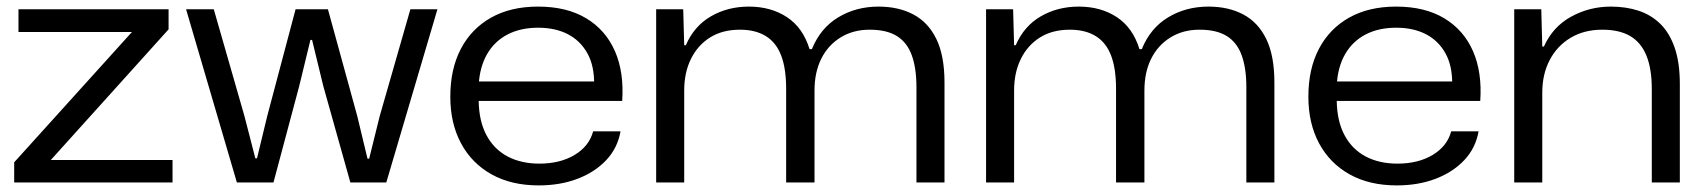

<svg xmlns="http://www.w3.org/2000/svg" viewBox="-20 -553 5169 582"><path d="M23 0V-61L380 -456H36V-525H491V-464L134 -68H503V0Z M698 0 544 -525H628L721 -201L754 -73H759L790 -201L876 -525H974L1063 -201L1094 -72H1099L1131 -201L1224 -525H1306L1151 0H1042L960 -292L926 -432H921L887 -292L809 0Z M1613 9Q1530 9 1470 -24.5Q1410 -58 1377.5 -118.5Q1345 -179 1345 -260Q1345 -344 1377 -405Q1409 -466 1468.5 -499.5Q1528 -533 1611 -533Q1698 -533 1757 -497.5Q1816 -462 1844 -398Q1872 -334 1866 -247H1431Q1432 -185 1455 -142.5Q1478 -100 1519 -78.5Q1560 -57 1615 -57Q1678 -57 1722 -83.5Q1766 -110 1778 -155H1861Q1852 -104 1817.5 -67.5Q1783 -31 1730.5 -11Q1678 9 1613 9ZM1431 -295 1424 -306H1789L1781 -295Q1782 -353 1760.5 -391.5Q1739 -430 1701 -449.5Q1663 -469 1611 -469Q1558 -469 1518.5 -448.5Q1479 -428 1456.5 -389Q1434 -350 1431 -295Z M1969 0V-525H2051L2054 -416H2059Q2084 -474 2135 -503.5Q2186 -533 2250 -533Q2317 -533 2365.5 -501Q2414 -469 2434 -404H2441Q2467 -468 2521 -500.5Q2575 -533 2643 -533Q2704 -533 2749 -509Q2794 -485 2818.5 -434.5Q2843 -384 2843 -303V0H2758V-289Q2758 -346 2744 -385Q2730 -424 2699 -443.5Q2668 -463 2616 -463Q2566 -463 2528 -439.5Q2490 -416 2469.5 -375Q2449 -334 2449 -279V0H2363V-284Q2363 -345 2348 -384.5Q2333 -424 2301.5 -443.5Q2270 -463 2223 -463Q2170 -463 2132.5 -439.5Q2095 -416 2074.5 -374.5Q2054 -333 2054 -279V0Z M2969 0V-525H3051L3054 -416H3059Q3084 -474 3135 -503.5Q3186 -533 3250 -533Q3317 -533 3365.5 -501Q3414 -469 3434 -404H3441Q3467 -468 3521 -500.5Q3575 -533 3643 -533Q3704 -533 3749 -509Q3794 -485 3818.5 -434.5Q3843 -384 3843 -303V0H3758V-289Q3758 -346 3744 -385Q3730 -424 3699 -443.5Q3668 -463 3616 -463Q3566 -463 3528 -439.5Q3490 -416 3469.5 -375Q3449 -334 3449 -279V0H3363V-284Q3363 -345 3348 -384.5Q3333 -424 3301.5 -443.5Q3270 -463 3223 -463Q3170 -463 3132.5 -439.5Q3095 -416 3074.5 -374.5Q3054 -333 3054 -279V0Z M4214 9Q4131 9 4071 -24.5Q4011 -58 3978.5 -118.5Q3946 -179 3946 -260Q3946 -344 3978 -405Q4010 -466 4069.5 -499.5Q4129 -533 4212 -533Q4299 -533 4358 -497.5Q4417 -462 4445 -398Q4473 -334 4467 -247H4032Q4033 -185 4056 -142.5Q4079 -100 4120 -78.5Q4161 -57 4216 -57Q4279 -57 4323 -83.5Q4367 -110 4379 -155H4462Q4453 -104 4418.5 -67.5Q4384 -31 4331.5 -11Q4279 9 4214 9ZM4032 -295 4025 -306H4390L4382 -295Q4383 -353 4361.5 -391.5Q4340 -430 4302 -449.5Q4264 -469 4212 -469Q4159 -469 4119.5 -448.5Q4080 -428 4057.5 -389Q4035 -350 4032 -295Z M4570 0V-525H4652L4655 -412H4660Q4687 -472 4742.5 -502.5Q4798 -533 4863 -533Q4909 -533 4947 -520.5Q4985 -508 5013 -480.5Q5041 -453 5056.5 -408Q5072 -363 5072 -298V0H4987V-283Q4987 -345 4970.5 -385Q4954 -425 4921 -444Q4888 -463 4837 -463Q4782 -463 4741 -438.5Q4700 -414 4677.5 -371Q4655 -328 4655 -272V0Z"/></svg>

Font: Mona Sans SemiExpanded
Style: Regular
Weight: 400
Width: 6
Designer: Deni Anggara
Foundry: GitHub
Version: Version 2.000